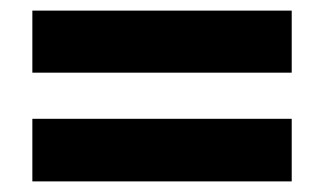

<svg xmlns="http://www.w3.org/2000/svg" viewBox="-20 -533 612 362"><path d="M41 -396V-513H530V-396ZM41 -191V-309H530V-191Z"/></svg>

Font: Noto Sans Sinhala UI ExtraBold
Style: Regular
Weight: 800
Designer: Jelle Bosma - Monotype Design Team
Foundry: Monotype Imaging Inc.
Version: Version 2.006; ttfautohint (v1.8.4.7-5d5b)